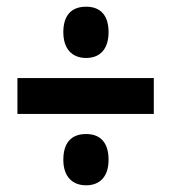

<svg xmlns="http://www.w3.org/2000/svg" viewBox="-20 -639 513 573"><path d="M237 -466C279 -466 304 -493 304 -543C304 -592 281 -619 237 -619C192 -619 169 -592 169 -543C169 -493 195 -466 237 -466ZM32 -299H439V-406H32ZM237 -86C279 -86 304 -113 304 -162C304 -212 281 -239 237 -239C192 -239 169 -212 169 -162C169 -113 195 -86 237 -86Z"/></svg>

Font: Noto Sans Thai Looped ExtraCondensed
Style: Bold
Weight: 700
Width: 2
Designer: Sasikarn Vongin, Ben Mitchell
Foundry: The Fontpad Ltd
Version: Version 1.001